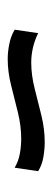

<svg xmlns="http://www.w3.org/2000/svg" viewBox="161 -599 136 498"><g transform="rotate(90 229.0 -350.0)"><path d="M133 -302Q115 -302 94.5 -306Q74 -310 57 -320L66 -381Q84 -372 103.5 -367.5Q123 -363 142 -363Q175 -363 210 -372Q245 -381 280 -389.5Q315 -398 349 -398Q367 -398 387.5 -394.5Q408 -391 424 -381L415 -320Q398 -330 378.5 -333.5Q359 -337 340 -337Q307 -337 272 -328.5Q237 -320 202 -311Q167 -302 133 -302Z"/></g></svg>

Font: Pathway Extreme Condensed
Style: Italic
Weight: 400
Width: 3
Italic angle: -8°
Version: Version 1.001;gftools[0.9.26]